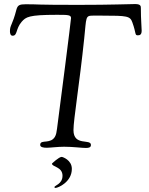

<svg xmlns="http://www.w3.org/2000/svg" viewBox="-20 -727 732 946"><path d="M236 79C236 96 288 94 288 139C288 180 248 187 248 195C248 197 250 199 253 199C266 199 334 170 334 105C334 61 288 46 284 46C270 46 236 79 236 79ZM29 -573C29 -562 32 -551 42 -551C67 -551 56 -584 87 -620C108 -643 120 -654 259 -654C314 -654 330 -654 330 -638C330 -628 275 -198 261 -93C259 -78 257 -63 250 -52C239 -35 224 -32 209 -30C192 -28 178 -29 178 -13C178 -2 193 1 210 1C228 1 264 -4 296 -4C340 -4 383 2 403 2C419 2 428 -1 428 -13C428 -45 342 -5 342 -86C342 -137 372 -317 395 -538C406 -643 400 -650 438 -650H483C607 -650 621 -648 632 -617C652 -562 643 -553 659 -553C668 -553 678 -555 678 -576C678 -595 674 -629 674 -687C674 -696 674 -707 646 -707C612 -707 535 -703 365 -703C144 -703 177 -706 107 -706C77 -706 67 -702 61 -680C41 -602 29 -604 29 -573Z"/></svg>

Font: OFL Sorts Mill Goudy
Style: Italic
Weight: 500
Italic angle: -6°
Version: Version 003.000